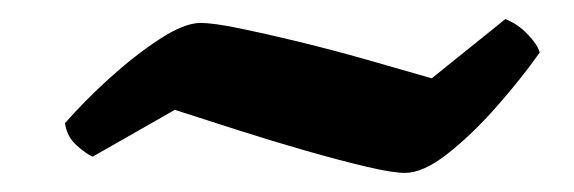

<svg xmlns="http://www.w3.org/2000/svg" viewBox="-20 -415 601 201"><path d="M404 -234Q391 -234 363.5 -240.5Q336 -247 301 -257Q266 -267 230 -278.5Q194 -290 163 -300L77 -251Q70 -254 60 -263Q50 -272 48 -286Q68 -309 94.5 -333Q121 -357 147 -374Q173 -391 190 -391Q203 -391 230 -385.5Q257 -380 292 -371.5Q327 -363 364 -352.5Q401 -342 432 -333L509 -395Q522 -390 532.5 -379Q543 -368 545 -360Q526 -333 500 -303.5Q474 -274 448.5 -254Q423 -234 404 -234Z"/></svg>

Font: Texturina 12pt Black
Style: Italic
Weight: 900
Italic angle: -11°
Designer: Guillermo Torres Carreño
Foundry: Omnibus-Type
Version: Version 1.002